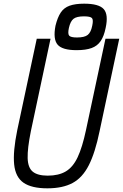

<svg xmlns="http://www.w3.org/2000/svg" viewBox="-20 -1011 669 1045"><path d="M238 14Q152 14 108 -16.5Q64 -47 57 -116.5Q50 -186 74 -303L180 -800H255L148 -297Q129 -203 130.5 -150.5Q132 -98 158.5 -76.5Q185 -55 240 -55Q299 -55 338 -78Q377 -101 402.5 -155Q428 -209 448 -303L554 -800H629L522 -297Q498 -180 463.5 -112Q429 -44 375 -15Q321 14 238 14ZM397 -738Q319 -738 293.5 -768Q268 -798 282 -871Q293 -916 310.5 -942.5Q328 -969 359 -980Q390 -991 438 -991Q518 -991 544.5 -961.5Q571 -932 555 -859Q546 -814 528 -787.5Q510 -761 478.5 -749.5Q447 -738 397 -738ZM399 -807Q440 -807 457.5 -821Q475 -835 482 -871Q489 -903 480.5 -912.5Q472 -922 437 -922Q397 -922 380 -908.5Q363 -895 355 -859Q348 -827 356.5 -817Q365 -807 399 -807Z"/></svg>

Font: Victor Mono
Style: Italic
Weight: 400
Italic angle: -12°
Monospace: yes
Designer: Rune Bjørnerås
Version: Version 1.561;gftools[0.9.30]